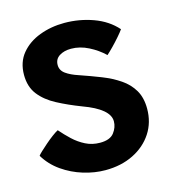

<svg xmlns="http://www.w3.org/2000/svg" viewBox="-103 -761 782 857"><g transform="rotate(-15 288.0 -333.0)"><path d="M280 8Q230 8 178.5 -7.8Q127 -23.5 83 -54.2Q39 -85 12 -130Q15 -135 28 -147.2Q41 -159.5 58 -174.2Q75 -189 91.8 -201.5Q108.5 -214 119.5 -219.5Q141 -194.5 166.2 -170.8Q191.5 -147 221.8 -131.8Q252 -116.5 288.5 -116.5Q334.5 -116.5 353.2 -141Q372 -165.5 372 -193.5Q372 -250.5 252.5 -294Q192.5 -317 143.8 -342.8Q95 -368.5 66.5 -405Q38 -441.5 38 -496.5Q38 -555 70.5 -594.5Q103 -634 156.2 -654.2Q209.5 -674.5 271.5 -674.5Q340.5 -674.5 404.2 -651.5Q468 -628.5 509 -582Q501.5 -571 485.5 -552.5Q469.5 -534 451.5 -515.5Q433.5 -497 421 -486Q391 -515 351.2 -535.2Q311.5 -555.5 270.5 -555.5Q238 -555.5 216.2 -541.5Q194.5 -527.5 194.5 -500.5Q194.5 -475.5 216.5 -459.8Q238.5 -444 274 -432.5Q325 -415 371.2 -396.8Q417.5 -378.5 453.2 -354.2Q489 -330 509.5 -295Q530 -260 530 -209.5Q530 -146 498 -97Q466 -48 409.5 -20Q353 8 280 8Z"/></g></svg>

Font: Grandstander
Style: Bold
Weight: 700
Designer: Tyler Finck
Foundry: Etcetera Type Co
Version: Version 1.200; ttfautohint (v1.8.3)